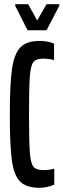

<svg xmlns="http://www.w3.org/2000/svg" viewBox="-20 -892 304 920"><path d="M27 -344Q27 -492 38 -564.5Q49 -637 79 -666.5Q109 -696 171 -696Q191 -696 210.5 -692Q230 -688 239 -683V-604Q230 -607 215 -609Q200 -611 186 -611Q153 -611 140 -594.5Q127 -578 123 -526Q119 -474 119 -344Q119 -214 123 -162Q127 -110 140 -93.5Q153 -77 186 -77Q219 -77 240 -84V-7Q226 -1 206.5 3.5Q187 8 171 8Q107 8 77 -21.5Q47 -51 37 -122.5Q27 -194 27 -344ZM112 -747 53 -864V-872H115L158 -794L203 -872H264V-864L203 -747Z"/></svg>

Font: Saira Ultra Condensed SemiBold
Style: Regular
Weight: 600
Width: 1
Designer: Hector Gatti with collaboration of the Omnibus-Type team
Foundry: Omnibus-Type
Version: Version 1.001; ttfautohint (v1.8)